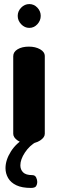

<svg xmlns="http://www.w3.org/2000/svg" viewBox="-20 -705 284 943"><path d="M122 0Q88 0 66.5 -15Q45 -30 45 -48V-429Q45 -450 66.5 -463Q88 -476 122 -476Q154 -476 177 -463Q200 -450 200 -429V-48Q200 -30 177 -15Q154 0 122 0ZM124 -568Q101 -568 84 -586Q67 -604 67 -627Q67 -650 84 -667.5Q101 -685 124 -685Q147 -685 163.5 -667.5Q180 -650 180 -627Q180 -604 163.5 -586Q147 -568 124 -568ZM132 218Q88 218 60.5 205Q33 192 20 169.5Q7 147 7 121Q7 81 33.5 39Q60 -3 106 -28L159 -9Q125 10 102.5 44Q80 78 80 107Q80 128 93.5 141.5Q107 155 138 155Q152 155 157.5 166.5Q163 178 163 189Q163 200 157.5 209Q152 218 132 218Z"/></svg>

Font: Dosis ExtraBold
Style: Regular
Weight: 800
Designer: EdgarTolentino, PabloImpallari, IginoMarini
Foundry: EdgarTolentino, PabloImpallari, IginoMarini
Version: Version 3.001; ttfautohint (v1.8.2)